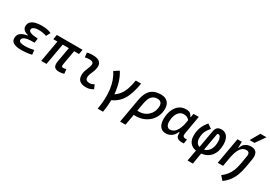

<svg xmlns="http://www.w3.org/2000/svg" viewBox="31 -1926 4627 3285"><g transform="rotate(30 2344.0 -283.0)"><path d="M258.3 9.8Q56.6 9.8 56.6 -107.4Q56.6 -179.2 106 -213.9Q155.3 -248.5 230.5 -258.8L232.4 -268.6Q118.7 -298.3 118.7 -378.9Q118.7 -434.6 151.9 -467Q185.1 -499.5 240.2 -513.4Q295.4 -527.3 360.8 -527.3Q474.1 -527.3 550.8 -492.2L507.8 -410.6Q437.5 -437.5 356 -437.5Q321.3 -437.5 291 -431.2Q260.7 -424.8 242.2 -409.9Q223.6 -395 223.6 -368.7Q223.6 -308.1 408.7 -300.8L397 -212.4H371.6Q161.6 -212.4 161.6 -131.8Q161.6 -80.1 277.8 -80.1Q338.9 -80.1 380.6 -87.6Q422.4 -95.2 455.1 -102.1L464.4 -13.7Q423.3 -2.9 371.3 3.4Q319.3 9.8 258.3 9.8Z M1006.8 9.8Q937.5 9.8 912.1 -25.1Q886.7 -60.1 900.4 -136.7L951.2 -424.8H830.1L755.4 0H650.9L725.6 -424.8H644.5L660.6 -517.6H1168.5L1152.3 -424.8H1055.7L1005.9 -141.6Q1000.5 -110.8 1006.1 -96.9Q1011.7 -83 1037.6 -83Q1049.3 -83 1062.5 -86.2Q1075.7 -89.4 1093.8 -94.2L1103.5 -5.9Q1078.1 2.9 1057.9 6.3Q1037.6 9.8 1006.8 9.8Z M1643.6 -109.9 1677.2 -31.2Q1647.5 -14.2 1614.3 -2.2Q1581.1 9.8 1538.1 9.8Q1358.4 9.8 1368.7 -153.3Q1371.1 -189.9 1383.1 -224.6Q1395 -259.3 1408.9 -292Q1422.9 -324.7 1430.2 -355Q1451.2 -436 1356.4 -436Q1310.1 -436 1267.1 -424.8L1256.8 -513.7Q1285.6 -522 1314.5 -524.7Q1343.3 -527.3 1372.1 -527.3Q1473.1 -527.3 1514.2 -481.2Q1555.2 -435.1 1533.2 -345.2Q1524.9 -310.5 1511.5 -280.5Q1498 -250.5 1486.8 -221.2Q1475.6 -191.9 1473.1 -157.7Q1467.8 -83 1557.1 -83Q1581.5 -83 1599.9 -89.1Q1618.2 -95.2 1643.6 -109.9Z M1896 224.6Q1933.6 19 1912.4 -158.7Q1891.1 -336.4 1804.7 -466.3L1898.9 -527.3Q1949.7 -450.2 1980.5 -348.9Q2011.2 -247.6 2021 -130.9Q2076.7 -167.5 2115.2 -219.5Q2153.8 -271.5 2179 -344.5Q2204.1 -417.5 2220.7 -517.6H2325.7Q2301.8 -377 2264.6 -280Q2227.5 -183.1 2169.4 -119.6Q2111.3 -56.2 2024.4 -16.1Q2023.4 102.5 2001 224.6Z M2714.8 -527.3Q2801.3 -527.3 2848.9 -480.2Q2896.5 -433.1 2896.5 -346.7Q2896.5 -270.5 2868.4 -205.6Q2840.3 -140.6 2789.8 -92.3Q2739.3 -43.9 2671.4 -17.1Q2603.5 9.8 2523.4 9.8Q2504.4 9.8 2483.9 7.8L2445.8 224.6H2338.9L2422.4 -250.5Q2447.3 -393.1 2518.3 -460.2Q2589.4 -527.3 2714.8 -527.3ZM2500.5 -85Q2516.6 -83.5 2534.2 -83.5Q2607.4 -83.5 2665.5 -117.4Q2723.6 -151.4 2757.6 -210Q2791.5 -268.6 2791.5 -341.8Q2791.5 -386.2 2767.6 -410.4Q2743.7 -434.6 2700.2 -434.6Q2628.9 -434.6 2587.4 -388.9Q2545.9 -343.3 2528.8 -246.1Z M3347.7 -444.3 3360.8 -517.6H3465.3L3401.9 -154.8Q3395 -115.7 3408 -98.1Q3420.9 -80.6 3463.9 -80.6H3483.9L3469.2 4.9H3434.6Q3362.8 4.9 3335.4 -23.9Q3308.1 -52.7 3314.5 -122.6H3300.3Q3272.9 -59.1 3224.6 -24.4Q3176.3 10.3 3113.8 10.3Q3040.5 10.3 3000.5 -40.8Q2960.4 -91.8 2960.4 -184.1Q2960.4 -285.6 2991.9 -361.8Q3023.4 -438 3080.1 -480.2Q3136.7 -522.5 3212.4 -522.5Q3272.9 -522.5 3299.3 -500.7Q3325.7 -479 3340.8 -444.3ZM3220.7 -429.7Q3174.3 -429.7 3139.2 -399.2Q3104 -368.7 3084.5 -315.9Q3064.9 -263.2 3064.9 -196.3Q3064.9 -141.6 3086.2 -112.1Q3107.4 -82.5 3145.5 -82.5Q3210.9 -82.5 3258.5 -146.2Q3306.2 -210 3326.7 -325.7L3335.9 -377.9Q3320.3 -397.5 3293 -413.6Q3265.6 -429.7 3220.7 -429.7Z M3776.4 224.6H3671.4L3710.9 5.9Q3631.8 -6.8 3589.8 -59.6Q3547.9 -112.3 3547.9 -197.3Q3547.9 -287.1 3574.5 -357.9Q3601.1 -428.7 3663.1 -502.4L3748 -442.9Q3696.8 -387.2 3674.6 -333.7Q3652.3 -280.3 3652.3 -213.4Q3652.3 -104.5 3732.4 -79.1L3793 -420.4Q3803.2 -477.5 3831.3 -502.4Q3859.4 -527.3 3914.1 -527.3Q3986.8 -527.3 4027.6 -471.4Q4068.4 -415.5 4068.4 -315.4Q4068.4 -176.3 4001.2 -92.5Q3934.1 -8.8 3813 6.3ZM3822.8 -78.1Q3889.6 -94.2 3926.8 -155.3Q3963.9 -216.3 3963.9 -314Q3963.9 -358.9 3948.2 -394.5Q3932.6 -430.2 3903.8 -430.2Q3884.8 -430.2 3880.9 -405.8Z M4138.2 0 4229.5 -517.6H4315.9L4312.5 -399.9H4322.3Q4337.9 -460.9 4384.3 -494.1Q4430.7 -527.3 4495.6 -527.3Q4652.3 -527.3 4619.6 -340.3L4593.3 -189Q4575.7 -86.4 4546.4 -10Q4517.1 66.4 4472.7 124.3Q4428.2 182.1 4363.8 229L4294.9 153.3Q4350.1 112.3 4387.9 64.2Q4425.8 16.1 4450 -45.4Q4474.1 -106.9 4487.8 -188L4514.6 -344.2Q4530.3 -434.6 4456.5 -434.6Q4417.5 -434.6 4384 -412.4Q4350.6 -390.1 4324 -338.4Q4297.4 -286.6 4278.3 -198.7L4243.2 0ZM4416.5 -609.4 4522.5 -794.9H4642.6L4512.2 -609.4Z"/></g></svg>

Font: Cascadia Mono
Style: Italic
Weight: 400
Italic angle: -10°
Monospace: yes
Designer: Aaron Bell
Foundry: Saja Typeworks
Version: Version 2404.023; ttfautohint (v1.8.4)